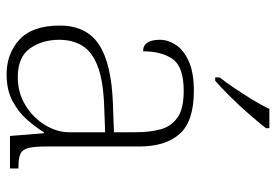

<svg xmlns="http://www.w3.org/2000/svg" viewBox="-144 -662 816 567"><g transform="rotate(90 263.5 -378.0)"><path d="M199 10Q138 10 96.5 -28Q55 -66 55 -147Q55 -226 111.5 -263Q168 -300 287 -304L370 -307V-371Q370 -413 361.5 -444.5Q353 -476 327 -494.5Q301 -513 248 -513Q177 -513 154 -480.5Q131 -448 131 -393Q97 -393 97 -443Q97 -466 111.5 -489Q126 -512 159.5 -527.5Q193 -543 248 -543Q337 -543 374.5 -501.5Q412 -460 412 -383V-111Q412 -75 416 -56.5Q420 -38 432.5 -31.5Q445 -25 471 -25H477V0H381L373 -100H370Q356 -77 334 -51.5Q312 -26 279 -8Q246 10 199 10ZM207 -23Q254 -23 291 -46Q328 -69 349 -104Q370 -139 370 -174V-281L289 -278Q216 -275 174 -258.5Q132 -242 114.5 -213.5Q97 -185 97 -145Q97 -95 122.5 -59Q148 -23 207 -23ZM208 -619Q223 -638 240.5 -664Q258 -690 274.5 -717Q291 -744 301 -766H358V-756Q345 -739 320 -710Q295 -681 267 -652.5Q239 -624 218 -606H208Z"/></g></svg>

Font: Noto Serif Tamil ExtraLight
Style: Italic
Weight: 200
Italic angle: -12°
Designer: Indian Type Foundry, Tom Grace, and the Monotype Design Team
Foundry: Monotype Imaging Inc.
Version: Version 2.003; ttfautohint (v1.8.4.7-5d5b)